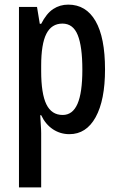

<svg xmlns="http://www.w3.org/2000/svg" viewBox="-20 -570 513 830"><path d="M275 -550Q352 -550 393 -479Q434 -408 434 -270Q434 -137 393.5 -63.5Q353 10 280 10Q241 10 209 -11Q177 -32 158 -72H154Q155 -48 156.5 -28.5Q158 -9 158 6V240H62V-540H140L152 -467H158Q181 -512 210 -531Q239 -550 275 -550ZM250 -468Q203 -468 180.5 -424Q158 -380 158 -286V-263Q158 -165 180.5 -119Q203 -73 251 -73Q294 -73 315 -121Q336 -169 336 -269Q336 -369 316 -418.5Q296 -468 250 -468Z"/></svg>

Font: Noto Sans Lao UI ExtCond Med
Style: Regular
Weight: 500
Width: 2
Designer: Monotype Design Team
Foundry: Monotype Imaging Inc.
Version: Version 2.000; ttfautohint (v1.8.4.7-5d5b)